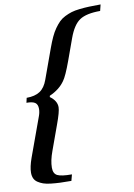

<svg xmlns="http://www.w3.org/2000/svg" viewBox="-101 -790 705 1007"><g transform="rotate(-10 251.5 -286.5)"><path d="M195.8 155.8Q161.1 155.8 136.7 154.8Q112.3 153.8 87.6 151.1Q63 148.4 47.4 142.8Q31.7 137.2 19 128.7Q6.3 120.1 0.5 107.4Q-5.4 94.7 -5.4 77.1Q-5.4 46.4 11.2 0L87.4 -209.5Q94.2 -228.5 94.2 -246.1Q94.2 -269.5 80.6 -279.1Q66.9 -288.6 34.7 -288.6L40.5 -314Q84.5 -314 111.3 -331.5Q138.2 -349.1 152.8 -390.1L210.9 -550.3Q222.2 -581.5 233.2 -605.2Q244.1 -628.9 257.3 -647.5Q270.5 -666 283.4 -679Q296.4 -691.9 314.9 -701.2Q333.5 -710.4 350.8 -715.8Q368.2 -721.2 394.5 -724.1Q420.9 -727.1 445.8 -728Q470.7 -729 507.3 -729L499 -695.8Q425.3 -695.8 389.6 -672.1Q354 -648.4 329.6 -581.1L288.1 -466.3Q260.7 -391.1 243.2 -367.2Q214.8 -326.7 162.1 -303.7L160.6 -296.9Q196.8 -271 196.8 -236.8Q196.8 -212.9 172.4 -147L125 -16.1Q106.9 32.7 106.9 70.3Q106.9 102.1 127.9 112.3Q148.9 122.6 204.6 122.6Z"/></g></svg>

Font: Elstob 18pt
Style: Bold Italic
Weight: 700
Italic angle: -20°
Designer: Peter S. Baker
Version: Version 1.015